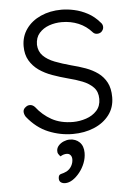

<svg xmlns="http://www.w3.org/2000/svg" viewBox="-53 -563 575 819"><g transform="rotate(-5 234.5 -153.0)"><path d="M49.8 -80.8Q42 -93.2 42.6 -104.4Q43.2 -115.5 54.8 -123.2Q62.5 -129.5 73.4 -128.8Q84.2 -128 93 -118.5Q119.8 -83.5 158.1 -62.2Q196.5 -41 249.8 -41Q278.2 -41.2 305.6 -50.4Q333 -59.5 351 -79.1Q369 -98.8 369 -129.2Q369 -160.2 351 -178.9Q333 -197.5 304.4 -208.8Q275.8 -220 243.5 -228Q209.5 -237 177.8 -248.4Q146 -259.8 121.2 -277.2Q96.5 -294.8 81.8 -320Q67 -345.2 67 -381Q67 -422.8 89.8 -454.8Q112.5 -486.8 152.1 -504.6Q191.8 -522.5 241.5 -522.5Q267.2 -522.5 296 -516.1Q324.8 -509.8 352.8 -494.8Q380.8 -479.8 403.2 -453.5Q412 -445.2 412.1 -433.6Q412.2 -422 401.8 -412.5Q393.5 -406.5 383.2 -406.9Q373 -407.2 366 -414.8Q342.2 -442 309.2 -455.8Q276.2 -469.5 237.8 -469.5Q209.2 -469.5 183.5 -460.4Q157.8 -451.2 141 -432.2Q124.2 -413.2 124.2 -382.2Q125.8 -353.2 144.1 -334.9Q162.5 -316.5 193.2 -304.6Q224 -292.8 262 -282.5Q294.2 -274.5 323.4 -263.9Q352.5 -253.2 375.1 -236.8Q397.8 -220.2 411.1 -195.1Q424.5 -170 424.5 -132Q424.5 -87.8 400.1 -55.9Q375.8 -24 334.9 -7Q294 10 244 10Q190.2 10 139.5 -10.9Q88.8 -31.8 49.8 -80.8ZM286.5 94.2Q286.5 116.2 278.1 137.8Q269.8 159.2 255.5 177.2Q241.2 195.2 225.1 205.6Q209 216 192.8 216Q182.5 216 174.9 210.8Q167.2 205.5 167.2 194Q167.2 177.8 178.8 175.4Q190.2 173 203.2 166.8Q217 159 224.5 145.4Q232 131.8 232 117Q232 106 226 99Q220 92 209.8 92Q203 92 195.8 94.2Q188.5 96.5 183.2 100.5Q177.8 95.5 174 89.1Q170.2 82.8 171 74Q171.8 62.5 180.4 53Q189 43.5 202.1 38Q215.2 32.5 227.8 32.5Q253.5 32.5 270 48.6Q286.5 64.8 286.5 94.2Z"/></g></svg>

Font: Quicksand Variable Light
Style: Regular
Weight: 300
Designer: Andrew Paglinawan
Foundry: Andrew Paglinawan
Version: Version 3.004